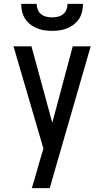

<svg xmlns="http://www.w3.org/2000/svg" viewBox="-20 -760 540 995"><path d="M145 215Q155 182 164.5 149.5Q174 117 183 84L205 10L50 -520H143L251 -124L357 -520H450L269 106L238 215ZM250 -600Q230 -600 210 -603Q190 -606 171.5 -613.5Q153 -621 137 -633.5Q121 -646 110 -663Q99 -680 94.5 -700Q90 -720 90 -740H170Q170 -725 175.5 -710.5Q181 -696 193 -686.5Q205 -677 220 -673.5Q235 -670 250 -670Q265 -670 280 -673.5Q295 -677 307 -686.5Q319 -696 324.5 -710.5Q330 -725 330 -740H410Q410 -720 405.5 -700Q401 -680 390 -663Q379 -646 363 -633.5Q347 -621 328.5 -613.5Q310 -606 290 -603Q270 -600 250 -600Z"/></svg>

Font: Iosevka SS10 Medium
Style: Regular
Weight: 500
Monospace: yes
Designer: Belleve Invis
Foundry: Belleve Invis
Version: Version 28.0.6; ttfautohint (v1.8.4)